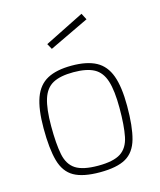

<svg xmlns="http://www.w3.org/2000/svg" viewBox="-111 -812 749 901"><g transform="rotate(-15 263.0 -361.5)"><path d="M263 9Q181 9 137 -16Q93 -41 76.5 -100Q60 -159 60 -259Q60 -352 80 -406.5Q100 -461 144.5 -485Q189 -509 263 -509Q337 -509 381.5 -485Q426 -461 446 -406.5Q466 -352 466 -259Q466 -159 449.5 -100Q433 -41 389.5 -16Q346 9 263 9ZM263 -23Q337 -23 372.5 -46Q408 -69 418.5 -121Q429 -173 429 -259Q429 -343 414 -390.5Q399 -438 363 -457.5Q327 -477 263 -477Q199 -477 163 -457.5Q127 -438 112 -390.5Q97 -343 97 -259Q97 -173 107.5 -121Q118 -69 153.5 -46Q189 -23 263 -23ZM194 -609 179 -636 371 -732 387 -701Z"/></g></svg>

Font: TitilliumWeb ExtraLight
Style: Regular
Weight: 400
Designer: Mohamed Gaber, Accademia di Belle Arti di Urbino and others
Foundry: Kief Type Foundry, Accademia di Belle Arti di Urbino and others
Version: Version 3.000; ttfautohint (v1.8.2)